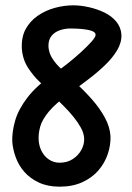

<svg xmlns="http://www.w3.org/2000/svg" viewBox="-20 -696 496 721"><path d="M204 -85Q232 -85 253 -98.5Q274 -112 285.5 -133Q297 -154 296 -176Q295 -196 284 -216Q273 -236 256.5 -256.5Q240 -277 221.5 -295.5Q203 -314 187 -330L166 -352Q153 -366 129 -388.5Q105 -411 85 -442Q65 -473 62 -514Q60 -557 76.5 -587Q93 -617 122 -637Q151 -657 186 -666.5Q221 -676 255 -676Q283 -676 314 -669Q345 -662 372 -649Q399 -636 416.5 -615Q434 -594 436 -566Q437 -536 420 -507.5Q403 -479 374.5 -451.5Q346 -424 311 -397.5Q276 -371 241 -345Q188 -307 163 -276.5Q138 -246 131 -220.5Q124 -195 125 -173Q126 -148 136.5 -128Q147 -108 164.5 -96.5Q182 -85 204 -85ZM204 5Q159 5 126 -10.5Q93 -26 71.5 -50.5Q50 -75 39 -105.5Q28 -136 26 -165Q25 -202 37 -243.5Q49 -285 82.5 -329Q116 -373 176 -415Q203 -433 231.5 -455.5Q260 -478 284.5 -500.5Q309 -523 324 -540Q339 -557 339 -565Q339 -575 324.5 -580Q310 -585 288.5 -587Q267 -589 245 -589Q223 -589 203.5 -582Q184 -575 172.5 -560Q161 -545 162 -520Q164 -497 175 -479Q186 -461 202 -445Q218 -429 234 -414L265 -384Q297 -355 326 -322Q355 -289 374 -254Q393 -219 395 -184Q396 -151 384.5 -117Q373 -83 349 -55.5Q325 -28 288.5 -11.5Q252 5 204 5Z"/></svg>

Font: Edu NSW ACT Foundation SemiBold
Style: Regular
Weight: 600
Version: Version 1.003